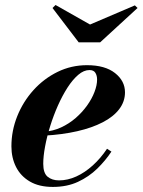

<svg xmlns="http://www.w3.org/2000/svg" viewBox="-20 -727 562 757"><path d="M188.3 10Q134 10 97.8 -11.3Q61.5 -32.5 43.2 -68.8Q25 -105 25 -150Q25 -211.5 48 -268.9Q71 -326.3 111.9 -371.6Q152.8 -417 206.9 -443.5Q261 -470 323 -470Q394 -470 433.4 -439Q472.8 -408 472.8 -363Q472.8 -326.5 450 -296.6Q427.3 -266.7 385 -244.9Q342.8 -223 284.3 -209.6Q225.8 -196.2 153.8 -192.2V-207.7Q189 -210 220.8 -224.6Q252.5 -239.3 278.4 -261.8Q304.3 -284.3 323.3 -310.9Q342.3 -337.5 352.5 -364.3Q362.8 -391 362.8 -413.5Q362.8 -428.8 356.1 -439.8Q349.5 -450.8 332.8 -450.8Q310.5 -450.8 288.5 -432Q266.5 -413.2 246.1 -381.6Q225.8 -350 208.4 -310.9Q191 -271.7 178 -230.1Q165 -188.5 157.8 -149.7Q150.5 -111 150.5 -81Q150.5 -44.5 167.9 -30.1Q185.3 -15.8 212.8 -15.8Q246.8 -15.8 280.8 -31.2Q314.8 -46.7 345.9 -74.9Q377 -103 402 -140.5L419.3 -129.3Q396 -94 363.4 -62.1Q330.8 -30.3 287.5 -10.1Q244.3 10 188.3 10ZM290.3 -560 187 -695.5 199 -707.3 335 -630.3 511.8 -705.8 522.3 -695.5 374.8 -560Z"/></svg>

Font: Bodoni Moda
Style: Italic
Weight: 400
Italic angle: -13°
Designer: Owen Earl
Foundry: indestructible type
Version: Version 2.005